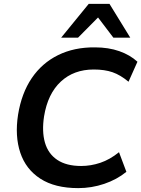

<svg xmlns="http://www.w3.org/2000/svg" viewBox="-20 -959 728 989"><path d="M383 10Q263 10 188 -38.5Q113 -87 84.5 -172.5Q56 -258 73 -368Q91 -479 143.5 -556.5Q196 -634 279 -675Q362 -716 469 -715Q539 -715 594.5 -695.5Q650 -676 688 -641L642 -538Q600 -573 559.5 -587Q519 -601 463 -601Q360 -601 293 -538.5Q226 -476 207 -360Q195 -282 211.5 -224.5Q228 -167 275 -135.5Q322 -104 398 -104Q448 -104 497 -120.5Q546 -137 593 -175L631 -74Q582 -34 517 -12Q452 10 383 10ZM295 -765 437 -939H544L651 -765H564L485 -869L382 -765Z"/></svg>

Font: Mulish ExtraLight
Style: Bold Italic
Weight: 700
Italic angle: -9°
Version: Version 3.603